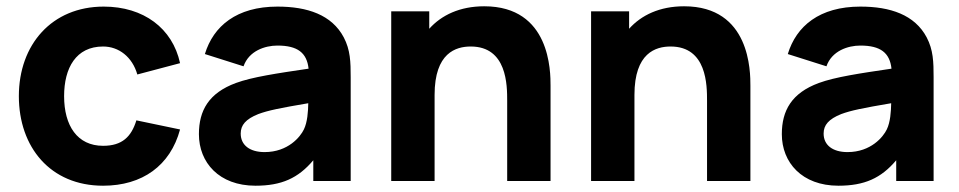

<svg xmlns="http://www.w3.org/2000/svg" viewBox="-20 -576 3051 611"><path d="M308 15C433 15 522 -49 553 -164L414 -193C398 -141 369 -112 308 -112C226 -112 184 -176 184 -270C184 -360 222 -428 308 -428C358 -428 401 -395 417 -339L553 -375C529 -486 437 -555 310 -555C145 -555 40 -434 40 -270C40 -108 140 15 308 15Z M793 15C876 15 929 -9 977 -66V0H1096V-330C1096 -379 1095 -417 1074 -457C1036 -529 958 -555 863 -555C733 -555 659 -493 632 -404L755 -365C772 -414 823 -431 863 -431C927 -431 956.5 -408 962 -357.5C860.5 -342.5 783 -331 731 -312C644 -280 613 -224 613 -149C613 -59 677 15 793 15ZM822 -92C775 -92 746 -114 746 -151C746 -178 762 -197 802 -213C833 -224.5 870 -232 961 -247.5C960.5 -221.5 958.5 -187.5 947 -164C936 -141 897 -92 822 -92Z M1363 0V-274C1363 -408 1431 -428 1478 -428C1594 -428 1594 -304 1594 -255V0H1732V-303C1732 -348 1732 -556 1521 -556C1443.5 -556 1385 -528 1346 -484.5V-540H1225V0Z M1999 0V-274C1999 -408 2067 -428 2114 -428C2230 -428 2230 -304 2230 -255V0H2368V-303C2368 -348 2368 -556 2157 -556C2079.5 -556 2021 -528 1982 -484.5V-540H1861V0Z M2648 15C2731 15 2784 -9 2832 -66V0H2951V-330C2951 -379 2950 -417 2929 -457C2891 -529 2813 -555 2718 -555C2588 -555 2514 -493 2487 -404L2610 -365C2627 -414 2678 -431 2718 -431C2782 -431 2811.5 -408 2817 -357.5C2715.5 -342.5 2638 -331 2586 -312C2499 -280 2468 -224 2468 -149C2468 -59 2532 15 2648 15ZM2677 -92C2630 -92 2601 -114 2601 -151C2601 -178 2617 -197 2657 -213C2688 -224.5 2725 -232 2816 -247.5C2815.5 -221.5 2813.5 -187.5 2802 -164C2791 -141 2752 -92 2677 -92Z"/></svg>

Font: Manrope ExtraBold
Style: Regular
Weight: 800
Designer: Mikhail Sharanda
Foundry: Mikhail Sharanda
Version: Version 4.505